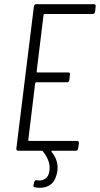

<svg xmlns="http://www.w3.org/2000/svg" viewBox="-20 -720 477 917"><path d="M423 -653H193Q190 -653 188 -649L155 -378Q155 -376 156 -375Q157 -374 158 -374H306Q316 -374 314 -364L311 -337Q309 -327 300 -327H153Q150 -327 148 -323L115 -51Q115 -47 118 -47H348Q357 -47 357 -37L353 -10Q353 -6 350 -3Q347 0 342 0H229Q227 0 226 1.5Q225 3 226 5Q255 40 255 81Q255 100 249 118Q240 150 219 163.5Q198 177 171 177Q157 177 145 174Q137 172 140 162L144 148Q146 143 149 141.5Q152 140 156 141Q160 142 169 142Q189 142 203 127.5Q217 113 217 81Q217 42 184 2Q182 0 179 0H67Q58 0 58 -10L142 -690Q144 -700 153 -700H428Q433 -700 435.5 -697Q438 -694 437 -690L434 -663Q433 -659 430 -656Q427 -653 423 -653Z"/></svg>

Font: Barlow Condensed Light
Style: Italic
Weight: 300
Width: 3
Italic angle: -7°
Designer: Jeremy Tribby
Foundry: Tribby Type
Version: Version 1.408